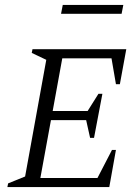

<svg xmlns="http://www.w3.org/2000/svg" viewBox="-20 -760 561 780"><path d="M10 0 13 -15 82 -43 168 -517 109 -545 112 -560H493L467 -418H451L433 -523H233L194 -309H336L380 -379H396L362 -200H346L330 -272H187L144 -37H376L435 -151H451L424 0ZM228 -704 235 -740H481L474 -704Z"/></svg>

Font: Spectral SC Light
Style: Italic
Weight: 300
Italic angle: -10°
Designer: Jean-Baptiste Levee
Foundry: Production Type
Version: Version 2.001